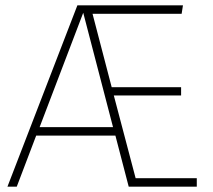

<svg xmlns="http://www.w3.org/2000/svg" viewBox="-20 -702 801 722"><path d="M720 -32V0H464L414 -192H116L43 0H8L271 -682H668L663 -650H328L400 -374H661V-343H408L490 -32ZM405 -224 293 -654 129 -224Z"/></svg>

Font: FiraGO UltraLight
Style: Regular
Weight: 200
Designer: bBox Type
Foundry: bBox Type GmbH
Version: Version 1.001